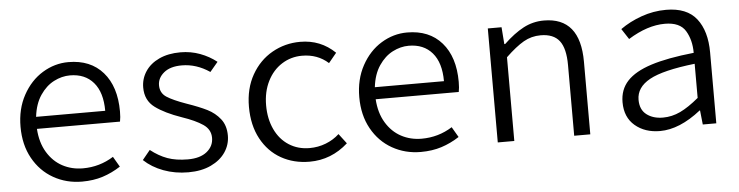

<svg xmlns="http://www.w3.org/2000/svg" viewBox="-40 -712 3429 891"><g transform="rotate(-5 1675.0 -266.0)"><path d="M49 -265Q49 -348 84 -412Q119 -476 175.5 -510.5Q232 -545 296 -545Q399 -545 457 -478.5Q515 -412 515 -296Q515 -268 511 -249H124Q128 -185 155.5 -139.5Q183 -94 226 -71Q269 -48 321 -48Q399 -48 464 -89L492 -41Q452 -15 408.5 -1Q365 13 312 13Q239 13 179 -21Q119 -55 84 -118Q49 -181 49 -265ZM447 -305Q447 -391 407.5 -437Q368 -483 298 -483Q260 -483 223 -464Q186 -445 159 -405Q132 -365 125 -305Z M601 -62 637 -106Q675 -76 715 -61.5Q755 -47 810 -47Q867 -47 898.5 -72.5Q930 -98 930 -137Q930 -176 895.5 -199.5Q861 -223 799 -244Q721 -271 676.5 -304Q632 -337 632 -397Q632 -438 654.5 -472Q677 -506 719 -525.5Q761 -545 818 -545Q866 -545 909 -529Q952 -513 986 -486L949 -442Q887 -484 819 -484Q765 -484 735.5 -459.5Q706 -435 706 -401Q706 -365 735 -346Q764 -327 826 -305Q884 -285 920 -267Q956 -249 980 -218.5Q1004 -188 1004 -141Q1004 -99 980.5 -64Q957 -29 912.5 -8Q868 13 807 13Q745 13 691.5 -7Q638 -27 601 -62Z M1113 -265Q1113 -350 1149 -413.5Q1185 -477 1245 -511Q1305 -545 1376 -545Q1471 -545 1538 -480L1501 -435Q1451 -480 1379 -480Q1327 -480 1284.5 -453Q1242 -426 1217.5 -377Q1193 -328 1193 -265Q1193 -202 1216 -153Q1239 -104 1281 -77Q1323 -50 1377 -50Q1417 -50 1453 -64Q1489 -78 1516 -103L1551 -57Q1473 13 1372 13Q1298 13 1239.5 -20Q1181 -53 1147 -116Q1113 -179 1113 -265Z M1627 -265Q1627 -348 1662 -412Q1697 -476 1753.5 -510.5Q1810 -545 1874 -545Q1977 -545 2035 -478.5Q2093 -412 2093 -296Q2093 -268 2089 -249H1702Q1706 -185 1733.5 -139.5Q1761 -94 1804 -71Q1847 -48 1899 -48Q1977 -48 2042 -89L2070 -41Q2030 -15 1986.5 -1Q1943 13 1890 13Q1817 13 1757 -21Q1697 -55 1662 -118Q1627 -181 1627 -265ZM2025 -305Q2025 -391 1985.5 -437Q1946 -483 1876 -483Q1838 -483 1801 -464Q1764 -445 1737 -405Q1710 -365 1703 -305Z M2249 -531H2313L2319 -452H2323Q2371 -498 2415.5 -521.5Q2460 -545 2511 -545Q2680 -545 2680 -338V0H2605V-329Q2605 -407 2577.5 -442.5Q2550 -478 2490 -478Q2447 -478 2410.5 -457Q2374 -436 2326 -390V0H2249Z M2842 -135Q2842 -194 2878.5 -233.5Q2915 -273 2991 -297.5Q3067 -322 3191 -335Q3191 -395 3165 -438Q3139 -481 3069 -481Q2988 -481 2898 -425L2866 -474Q2909 -505 2965 -525Q3021 -545 3080 -545Q3177 -545 3222 -487.5Q3267 -430 3267 -330V0H3204L3197 -66H3195Q3095 13 3004 13Q2934 13 2888 -26Q2842 -65 2842 -135ZM3191 -125V-284Q3042 -267 2979.5 -232.5Q2917 -198 2917 -140Q2917 -94 2947 -71Q2977 -48 3023 -48Q3065 -48 3104 -66.5Q3143 -85 3191 -125Z"/></g></svg>

Font: Nebula Sans Book
Style: Regular
Weight: 400
Designer: Paul D. Hunt for Adobe (as Source Sans)
Foundry: Nebula Entertainment & Broadcasting LLC
Version: Version 1.010